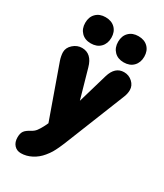

<svg xmlns="http://www.w3.org/2000/svg" viewBox="-199 -684 823 961"><g transform="rotate(30 212.0 -203.0)"><path d="M134 -1 125 18Q112 43 102.5 55Q93 67 78 75Q53 88 44 101Q35 114 35 137Q35 165 50 181.5Q65 198 89 198Q120 198 150 182.5Q180 167 202 140Q216 123 224 109.5Q232 96 241.5 75.5Q251 55 266 17L394 -303Q404 -326 404 -348Q404 -374 383.5 -393Q363 -412 335 -412Q283 -412 264 -348L214 -177L167 -343Q148 -412 92 -412Q64 -412 41.5 -392Q19 -372 19 -346Q19 -336 21.5 -323Q24 -310 28 -299ZM117 -604Q83 -604 62.5 -583.5Q42 -563 42 -529Q42 -495 62.5 -474Q83 -453 117 -453Q152 -453 172.5 -474Q193 -495 193 -529Q193 -563 172.5 -583.5Q152 -604 117 -604ZM307 -604Q273 -604 252.5 -583.5Q232 -563 232 -529Q232 -495 252.5 -474Q273 -453 307 -453Q342 -453 362.5 -474Q383 -495 383 -529Q383 -563 362.5 -583.5Q342 -604 307 -604Z"/></g></svg>

Font: Beiruti Black
Style: Regular
Weight: 900
Designer: Arlette Boutros
Foundry: Boutros
Version: Version 1.41